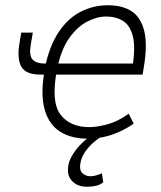

<svg xmlns="http://www.w3.org/2000/svg" viewBox="-20 -520 614 731"><path d="M314 8Q251 8 208.5 -19Q166 -46 150 -103Q134 -160 149 -247L158 -236H134Q80 -236 62.5 -264Q45 -292 53 -349L61 -396H105L97 -349Q90 -309 104 -293.5Q118 -278 152 -278H172L150 -257Q167 -343 202.5 -396.5Q238 -450 286.5 -475Q335 -500 391 -500Q447 -500 482 -476.5Q517 -453 529.5 -400.5Q542 -348 527 -261L523 -236H180L196 -250Q174 -131 210.5 -83.5Q247 -36 320 -36Q349 -36 388.5 -46.5Q428 -57 470 -87L489 -49Q461 -30 431.5 -17Q402 -4 372.5 2Q343 8 314 8ZM384 -457Q349 -457 311.5 -437.5Q274 -418 243.5 -375Q213 -332 198 -260L186 -278H507L483 -256Q496 -333 487 -376.5Q478 -420 451 -438.5Q424 -457 384 -457ZM310 191Q273 191 252 166.5Q231 142 243 97Q255 64 283 34Q311 4 354 -23L367 0Q357 5 340.5 18.5Q324 32 309.5 50.5Q295 69 288 92Q280 125 292.5 138Q305 151 324 151Q334 151 345 148Q356 145 368 140L373 174Q363 183 347 187Q331 191 310 191Z"/></svg>

Font: Nunito Sans 7pt Condensed ExtraLight
Style: Italic
Weight: 250
Width: 3
Italic angle: -9°
Designer: Vernon Adams
Foundry: Vernon Adams
Version: Version 3.101;gftools[0.9.27]